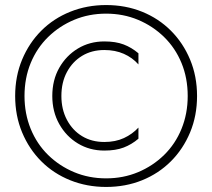

<svg xmlns="http://www.w3.org/2000/svg" viewBox="-20 -730 840 760"><path d="M40 -350Q40 -428 67.5 -494Q95 -560 143.5 -608.5Q192 -657 258 -683.5Q324 -710 400 -710Q477 -710 542.5 -683.5Q608 -657 656.5 -608.5Q705 -560 732.5 -494Q760 -428 760 -350Q760 -272 732.5 -206Q705 -140 656.5 -91.5Q608 -43 542.5 -16.5Q477 10 400 10Q324 10 258 -16.5Q192 -43 143.5 -91.5Q95 -140 67.5 -206Q40 -272 40 -350ZM77 -350Q77 -280 101.5 -220Q126 -160 170.5 -116.5Q215 -73 273.5 -48.5Q332 -24 400 -24Q468 -24 526.5 -48.5Q585 -73 629.5 -116.5Q674 -160 698.5 -220Q723 -280 723 -350Q723 -421 698.5 -480.5Q674 -540 629.5 -583.5Q585 -627 526.5 -651.5Q468 -676 400 -676Q332 -676 273.5 -651.5Q215 -627 170.5 -583.5Q126 -540 101.5 -480.5Q77 -421 77 -350ZM223 -350Q223 -297 245 -255.5Q267 -214 305 -191Q343 -168 393 -168Q437 -168 470.5 -183.5Q504 -199 528 -225V-181Q501 -158 469.5 -146Q438 -134 393 -134Q335 -134 288.5 -162Q242 -190 214.5 -239Q187 -288 187 -350Q187 -413 214.5 -461.5Q242 -510 288.5 -538Q335 -566 393 -566Q438 -566 469.5 -554Q501 -542 528 -519V-475Q504 -502 470 -517Q436 -532 393 -532Q343 -532 305 -509Q267 -486 245 -445Q223 -404 223 -350Z"/></svg>

Font: Jost* Light
Style: Regular
Weight: 300
Version: Version 3.7